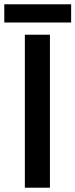

<svg xmlns="http://www.w3.org/2000/svg" viewBox="-22 -876 352 896"><path d="M310 -771V-856H-2V-771ZM211 -714H94V0H211Z"/></svg>

Font: OpenSansMMV
Style: Semibold
Weight: 600
Designer: Steve Matteson
Foundry: Ascender Corporation
Version: Version 6.000